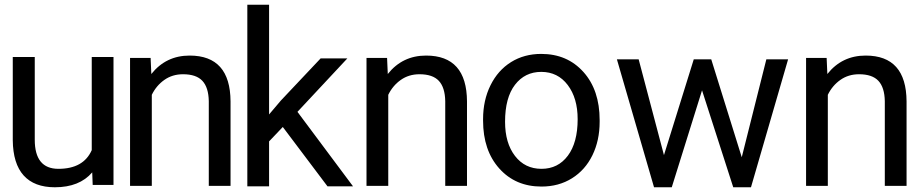

<svg xmlns="http://www.w3.org/2000/svg" viewBox="-20 -792 3889 812"><path d="M370 -63Q316 0 212 0Q125 0 80 -50Q35 -100 34 -199V-551H127V-201Q127 -78 227 -78Q333 -78 368 -157V-551H460V-10H372Z M617 -547 620 -479Q682 -557 782 -557Q954 -557 955 -363V-6H863V-364Q862 -422 836 -450Q810 -478 754 -478Q709 -478 675 -454Q641 -430 622 -391V-6H530V-547Z M1176 -255 1118 -194V-4H1026V-772H1118V-308L1168 -367L1336 -545H1449L1238 -319L1473 -4H1365Z M1617 -547 1620 -479Q1682 -557 1782 -557Q1954 -557 1955 -363V-6H1863V-364Q1862 -422 1836 -450Q1810 -478 1754 -478Q1709 -478 1675 -454Q1641 -430 1622 -391V-6H1530V-547Z M2023 -288Q2023 -368 2054.5 -431.5Q2086 -495 2141.5 -529.5Q2197 -564 2269 -564Q2379 -564 2447.5 -487.5Q2516 -411 2516 -284V-277Q2516 -198 2485.5 -135.5Q2455 -73 2399 -38Q2343 -3 2270 -3Q2160 -3 2091.5 -79.5Q2023 -156 2023 -282ZM2270 -78Q2340 -78 2381.5 -133.5Q2423 -189 2423 -288Q2423 -377 2381 -432.5Q2339 -488 2269 -488Q2200 -488 2158 -433.5Q2116 -379 2116 -277Q2116 -187 2158 -132.5Q2200 -78 2270 -78Z M3117 -127 3221 -541H3313L3156 0H3081L2949 -410L2821 0H2746L2589 -541H2681L2788 -136L2914 -541H2988Z M3476 -547 3479 -479Q3541 -557 3641 -557Q3813 -557 3814 -363V-6H3722V-364Q3721 -422 3695 -450Q3669 -478 3613 -478Q3568 -478 3534 -454Q3500 -430 3481 -391V-6H3389V-547Z"/></svg>

Font: lipipragatuchhi
Style: Regular
Weight: 400
Designer: Abhinash Majhi
Version: Version 1.000